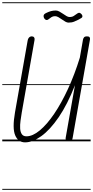

<svg xmlns="http://www.w3.org/2000/svg" viewBox="-25 -1250 822 1698"><path d="M197 9Q136 9 109.5 -52.8Q83 -114.5 107.5 -255.5L219.5 -891Q221.5 -902 226.2 -910.5Q231 -919 238.8 -923.8Q246.5 -928.5 256.5 -928.5Q270.5 -928 276.8 -919.2Q283 -910.5 280.5 -896.5L167.5 -255Q161.5 -219.5 156.5 -182.5Q151.5 -145.5 153.2 -114.2Q155 -83 167.8 -63.8Q180.5 -44.5 209 -44.5Q264 -44.5 327 -96.8Q390 -149 454 -243.2Q518 -337.5 576.5 -464.2Q635 -591 681 -740L709 -900Q711.5 -912 718.8 -920.2Q726 -928.5 743 -928.5Q761.5 -928.5 767.2 -921Q773 -913.5 770.5 -899L617 -28Q615 -13.5 605.8 -6.8Q596.5 0 585 0Q571 0 562 -7.8Q553 -15.5 556 -32.5L638 -496.5Q571 -325.5 494 -213.2Q417 -101 340.2 -46Q263.5 9 197 9ZM197 9Q136 9 109.5 -52.8Q83 -114.5 107.5 -255.5L219.5 -891Q221.5 -902 226.2 -910.5Q231 -919 238.8 -923.8Q246.5 -928.5 256.5 -928.5Q270.5 -928 276.8 -919.2Q283 -910.5 280.5 -896.5L167.5 -255Q161.5 -219.5 156.5 -182.5Q151.5 -145.5 153.2 -114.2Q155 -83 167.8 -63.8Q180.5 -44.5 209 -44.5Q264 -44.5 327 -96.8Q390 -149 454 -243.2Q518 -337.5 576.5 -464.2Q635 -591 681 -740L709 -900Q711.5 -912 718.8 -920.2Q726 -928.5 743 -928.5Q761.5 -928.5 767.2 -921Q773 -913.5 770.5 -899L617 -28Q615 -13.5 605.8 -6.8Q596.5 0 585 0Q571 0 562 -7.8Q553 -15.5 556 -32.5L638 -496.5Q571 -325.5 494 -213.2Q417 -101 340.2 -46Q263.5 9 197 9ZM581 -1050Q568 -1050 552.8 -1058.5Q537.5 -1067 521.8 -1078.5Q506 -1090 490.8 -1098.5Q475.5 -1107 462 -1107Q443 -1107 429.8 -1098.2Q416.5 -1089.5 400.5 -1077Q393.5 -1072 386.5 -1073Q379.5 -1074 373.5 -1079.2Q367.5 -1084.5 364 -1092.2Q360.5 -1100 360.5 -1108Q360.5 -1116.5 365.8 -1123.2Q371 -1130 389.5 -1138Q407 -1146.5 426.2 -1151.8Q445.5 -1157 469 -1157Q483.5 -1157 499.8 -1148.2Q516 -1139.5 532 -1128.2Q548 -1117 562.8 -1108.2Q577.5 -1099.5 589.5 -1099.5Q614.5 -1099.5 628.5 -1109.8Q642.5 -1120 661.5 -1132.5Q672 -1139.5 681.8 -1135.2Q691.5 -1131 697.8 -1122.2Q704 -1113.5 704 -1106.5Q704 -1097.5 696.5 -1092Q689 -1086.5 671 -1077Q652.5 -1068 631.5 -1059Q610.5 -1050 581 -1050ZM-5 420.5H776.5V428.5H-5ZM-5 -16H776.5V0H-5ZM-5 -505.5H776.5V-497.5H-5ZM-5 -1230H776.5V-1222H-5Z"/></svg>

Font: Edu VIC WA NT Pre Guide
Style: Regular
Weight: 400
Designer: Tina and Corey Anderson, Eben Sorkin, Mirko Velimirovic
Foundry: Google for Education
Version: Version 1.000